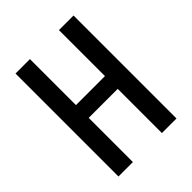

<svg xmlns="http://www.w3.org/2000/svg" viewBox="-194 -786 894 894"><g transform="rotate(-45 253.0 -339.0)"><path d="M348 -678H444V0H348V-291H157V0H62V-678H157V-375H348Z"/></g></svg>

Font: Khand Medium
Style: Regular
Weight: 500
Designer: Devanagari: Sanchit Sawaria, Jyotish Sonowal; Latin: Satya Rajpurohit
Foundry: Indian Type Foundry
Version: Version 1.100;PS 1.0;hotconv 1.0.78;makeotf.lib2.5.61930; tt